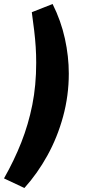

<svg xmlns="http://www.w3.org/2000/svg" viewBox="-50 -743 451 960"><path d="M72 197 -30 149Q21 59 56.5 -31Q92 -121 111.5 -218.5Q131 -316 131 -429Q131 -470 128.5 -508.5Q126 -547 121 -589.5Q116 -632 109 -682L213 -723Q255 -639 274.5 -550Q294 -461 294 -375Q294 -265 265.5 -160.5Q237 -56 187 34.5Q137 125 72 197Z"/></svg>

Font: Nunito Sans 12pt ExtraBold
Style: Italic
Weight: 800
Italic angle: -9°
Designer: Vernon Adams
Foundry: Vernon Adams
Version: Version 3.101;gftools[0.9.27]